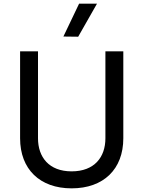

<svg xmlns="http://www.w3.org/2000/svg" viewBox="-20 -1021 785 1051"><path d="M511 -1001H413L327 -821L408 -820ZM372 10C547 10 655 -95 655 -264V-740H557V-264C557 -161 497 -83 372 -83C248 -83 188 -161 188 -264V-740H90V-264C90 -95 198 10 372 10Z"/></svg>

Font: Be Vietnam Pro
Style: Regular
Weight: 400
Designer: Lam Bao, Tony Le, Vietanh Nguyen
Foundry: Yellow Type Foundry
Version: Version 1.002